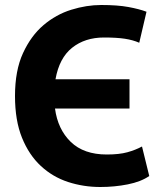

<svg xmlns="http://www.w3.org/2000/svg" viewBox="-20 -734 667 768"><path d="M577 -30Q544 -7 491 3.5Q438 14 381 14Q314 14 252.5 -6Q191 -26 143.5 -70Q96 -114 68 -183Q40 -252 40 -350Q40 -452 72 -521.5Q104 -591 154 -633.5Q204 -676 265 -695Q326 -714 385 -714Q450 -714 493.5 -706Q537 -698 566 -687L537 -563Q512 -574 479.5 -579Q447 -584 396 -584Q320 -584 268.5 -543Q217 -502 202 -417H498V-300H200Q211 -217 263 -166.5Q315 -116 407 -116Q457 -116 489.5 -125Q522 -134 548 -148Z"/></svg>

Font: PT Sans Caption
Style: Bold
Weight: 700
Designer: A.Korolkova, O.Umpeleva, V.Yefimov
Foundry: ParaType Ltd
Version: Version 2.003W OFL